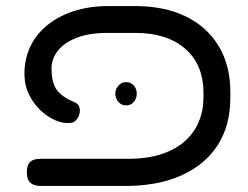

<svg xmlns="http://www.w3.org/2000/svg" viewBox="-20 -606 823 636"><path d="M114 10Q102 10 91.5 6Q81 2 75 -7.5Q69 -17 69 -35Q69 -54 75 -63.5Q81 -73 91.5 -76.5Q102 -80 115 -80H406Q482 -80 537.5 -104Q593 -128 623.5 -174.5Q654 -221 654 -285V-298Q654 -392 593.5 -444.5Q533 -497 429 -497H335Q273 -497 230.5 -479.5Q188 -462 168 -433Q148 -404 151 -371Q152 -327 171 -304.5Q190 -282 230 -266Q241 -260 243.5 -249Q246 -238 242.5 -226.5Q239 -215 231 -207Q223 -199 214 -199Q192 -196 166 -206.5Q140 -217 116.5 -238.5Q93 -260 77.5 -290Q62 -320 61 -358Q60 -405 78 -446.5Q96 -488 133 -519.5Q170 -551 222.5 -568.5Q275 -586 341 -586H426Q524 -586 594.5 -552Q665 -518 704 -454Q743 -390 743 -301V-282Q743 -190 701 -125Q659 -60 581 -25Q503 10 395 10ZM398 -257Q382 -257 372 -268.5Q362 -280 362 -297Q362 -311 372.5 -322.5Q383 -334 397 -334Q413 -334 423 -323Q433 -312 433 -296Q433 -280 423.5 -268.5Q414 -257 398 -257Z"/></svg>

Font: Fredoka Expanded
Style: Regular
Weight: 400
Width: 7
Designer: Ben Nathan
Foundry: Milena B. Brandão, Ben Nathan
Version: Version 2.001